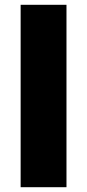

<svg xmlns="http://www.w3.org/2000/svg" viewBox="-20 -780 363 800"><path d="M257 0V-760H66V0Z"/></svg>

Font: Noto Sans Myanmar UI Black
Style: Regular
Weight: 900
Designer: Monotype Design Team
Foundry: Monotype Imaging Inc.
Version: Version 2.103